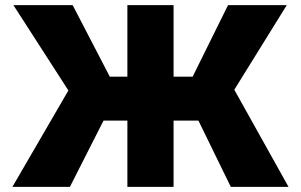

<svg xmlns="http://www.w3.org/2000/svg" viewBox="-20 -727 1171 747"><path d="M655.3 -707H475.6V-428.7H407.2L262.7 -707H32.2L246.1 -375L28.3 0H252L382.8 -257.8H475.6V0H655.3V-257.8H752L877.9 0H1102.5L891.6 -377.9L1095.7 -707H867.2L729.5 -428.7H655.3Z"/></svg>

Font: Pretendard Black
Style: Regular
Weight: 900
Designer: Base glyphs from Inter by Rasmus Andersson; Hangeul glyphs from Noto Sans CJK(Source Han Sans) by Jang Soo-young and Kan
Foundry: Kil Hyung-jin
Version: Version 1.309;Glyphs 3.2 (3225)